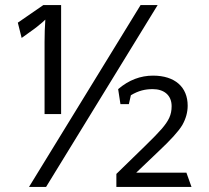

<svg xmlns="http://www.w3.org/2000/svg" viewBox="-20 -734 820 754"><path d="M155 -569V-286H220V-714H150L50 -645L65 -585C109 -616 125 -628 134 -636C143 -643 151 -650 158 -657C156 -628 155 -599 155 -569ZM532 -714 94 0H161L599 -714ZM437 -51V0H732L712 -56H515L602 -139C650 -184 681 -218 696 -243C710 -268 717 -293 717 -319C717 -392 667 -437 581 -437C532 -437 486 -420 444 -384L453 -325H486L494 -360C524 -378 550 -384 580 -384C623 -384 654 -361 654 -317C654 -282 642 -260 616 -229C602 -213 581 -191 552 -163Z"/></svg>

Font: Frost Regular
Style: Regular
Weight: 400
Designer: Lee Frost
Foundry: Lee Frost for Ice Communication Norge AS
Version: Version 2.011;hotconv 1.0.107;makeotfexe 2.5.65593